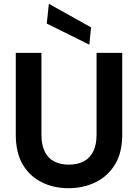

<svg xmlns="http://www.w3.org/2000/svg" viewBox="-20 -978 725 1010"><path d="M340 12Q263 12 200 -19Q137 -50 100 -112Q63 -174 63 -270V-700H198V-269Q198 -217 215 -181.5Q232 -146 264.5 -129Q297 -112 342 -112Q388 -112 420.5 -129Q453 -146 470.5 -181.5Q488 -217 488 -269V-700H623V-270Q623 -174 584.5 -112Q546 -50 482 -19Q418 12 340 12ZM450 -743 226 -854 237 -958 459 -834Z"/></svg>

Font: DM Sans 17pt
Style: Bold
Weight: 700
Version: Version 4.004;gftools[0.9.30]